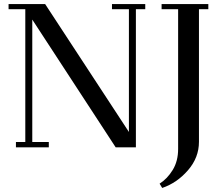

<svg xmlns="http://www.w3.org/2000/svg" viewBox="-20 -722 1097 941"><path d="M22 -676.8V-702.1H201.2L611.8 -75.2V-676.8H528.8V-702.1H691.9V-676.8H646V0H546.9L138.2 -626V-25.9H219.2V0H58.1V-25.9H104V-676.8ZM762.2 178.2Q799.8 154.3 826.4 111.1Q853 67.9 853 7.8V-676.8H772V-702.1H1001V-676.8H955.1V-26.9Q955.1 50.3 901.4 112.3Q847.7 174.3 774.9 199.2Z"/></svg>

Font: Dehuti Alt
Style: Bold
Weight: 700
Version: Version 1.2